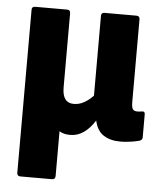

<svg xmlns="http://www.w3.org/2000/svg" viewBox="-50 -541 636 769"><g transform="rotate(5 267.5 -156.0)"><path d="M60 185Q47 185 47 171V-484Q47 -497 60 -497H188Q202 -497 202 -484V-185Q202 -123 248 -123Q270 -123 289.5 -134Q309 -145 326 -163V-484Q326 -497 339 -497H467Q481 -497 481 -484V-153Q481 -130 486 -122.5Q491 -115 504 -115Q510 -115 514.5 -115.5Q519 -116 525 -117Q535 -118 535 -106V-13Q535 -1 519 2Q503 6 483.5 8.5Q464 11 446 11Q407 11 380 -6Q353 -23 344 -63L343 -64Q324 -33 299 -15.5Q274 2 245 2Q218 2 201 -9V171Q201 185 187 185Z"/></g></svg>

Font: Sofia Sans Semi Condensed Black
Style: Regular
Weight: 900
Designer: Botio Nikoltchev, Ani Petrova
Foundry: lettersoup
Version: Version 4.100; ttfautohint (v1.8.4.7-5d5b)